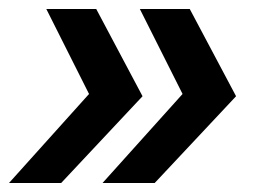

<svg xmlns="http://www.w3.org/2000/svg" viewBox="-31 -481 587 427"><path d="M286 -267 105 -74H-11L167 -272L72 -461H183ZM494 -267 313 -74H197L375 -272L280 -461H391Z"/></svg>

Font: Montserrat Alternates SemiBold
Style: Italic
Weight: 600
Italic angle: -11.3°
Designer: Julieta Ulanovsky
Foundry: Julieta Ulanovsky
Version: Version 7.200